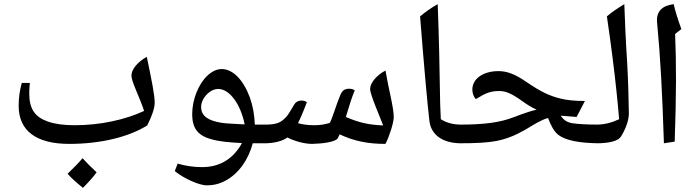

<svg xmlns="http://www.w3.org/2000/svg" viewBox="-20 -829 3365 926"><path d="M314 -135C467 -135 602 -169 690 -224C712 -267 726 -307 726 -333C726 -372 712 -439 688 -555C643 -530 614 -494 614 -465C614 -452 621 -430 634 -399C650 -361 666 -322 675 -294C583 -251 462 -225 340 -225C288 -225 245 -231 213 -242C149 -264 121 -302 121 -380C121 -395 123 -424 124 -429H85C75 -393 70 -357 70 -319C70 -197 156 -135 314 -135ZM380 77C408 49 430 24 446 2C422 -20 399 -43 378 -66C359 -43 335 -19 306 9C324 30 349 52 380 77Z M977 65C1008 65 1039 58 1068 42C1130 9 1178 -58 1199 -138H1267C1272 -138 1275 -141 1275 -146V-220C1275 -225 1272 -228 1267 -228H1209C1207 -275 1200 -317 1185 -359C1154 -443 1104 -496 1049 -496C1027 -496 1004 -486 981 -465C937 -424 907 -349 907 -279C907 -208 935 -173 1008 -155C1038 -147 1085 -142 1147 -139C1105 -62 1039 -23 955 -23C913 -23 873 -29 837 -40L823 -4C863 30 940 65 977 65ZM1160 -229C1108 -232 1072 -233 1047 -237C985 -247 950 -269 950 -313C950 -325 953 -338 961 -352C977 -379 1004 -400 1032 -400C1087 -400 1140 -328 1160 -229Z M1485 -135C1535 -136 1597 -144 1609 -162C1612 -168 1615 -174 1618 -181C1689 -148 1755 -135 1839 -135C1858 -171 1879 -238 1879 -264C1879 -311 1855 -395 1839 -489C1795 -465 1765 -429 1765 -399C1765 -375 1807 -278 1828 -224C1759 -227 1712 -237 1648 -265C1665 -322 1679 -366 1691 -393C1683 -399 1674 -401 1664 -401C1642 -401 1631 -393 1621 -370C1601 -323 1582 -254 1570 -236C1547 -229 1524 -225 1494 -225C1460 -225 1430 -231 1417 -235C1425 -250 1440 -283 1460 -336C1452 -342 1443 -344 1434 -344C1418 -344 1406 -337 1399 -325C1373 -281 1367 -269 1347 -252C1326 -234 1303 -228 1258 -228C1252 -228 1250 -225 1250 -220V-146C1250 -141 1252 -138 1258 -138C1302 -138 1344 -149 1366 -166C1398 -149 1448 -135 1485 -135Z M2204 -138C2209 -138 2212 -141 2212 -146V-220C2212 -225 2209 -228 2204 -228C2167 -228 2135 -236 2106 -254L2103 -325C2100 -512 2097 -655 2091 -809C2059 -791 2031 -771 2006 -750C2024 -522 2041 -330 2051 -246C2058 -182 2111 -138 2204 -138Z M2195 -138C2351 -138 2413 -147 2511 -202C2555 -228 2586 -249 2623 -260C2636 -226 2651 -196 2672 -179C2708 -151 2776 -139 2866 -138C2872 -138 2875 -141 2875 -146V-220C2875 -225 2872 -228 2866 -228C2807 -228 2764 -231 2738 -235C2713 -240 2698 -251 2684 -271C2705 -269 2745 -266 2761 -265L2801 -342C2752 -342 2714 -346 2686 -353C2630 -366 2586 -388 2520 -433C2465 -471 2427 -486 2384 -486C2310 -486 2258 -449 2258 -397C2258 -379 2265 -361 2275 -351C2323 -381 2347 -390 2388 -390C2420 -390 2449 -377 2498 -342C2521 -325 2544 -311 2568 -300C2544 -295 2508 -283 2461 -265C2390 -237 2311 -228 2195 -228C2189 -228 2187 -225 2187 -220V-146C2187 -141 2189 -138 2195 -138Z M2857 -138C2922 -138 2964 -150 2976 -172C2998 -208 3013 -250 3013 -281C3012 -349 3010 -430 3005 -523C2998 -629 2994 -724 2991 -809C2960 -790 2931 -771 2907 -750C2928 -607 2943 -487 2953 -391C2958 -346 2962 -300 2966 -254C2930 -237 2894 -228 2857 -228C2851 -228 2849 -225 2849 -220V-146C2849 -141 2851 -138 2857 -138Z M3182 -138 3234 -146C3242 -370 3242 -528 3236 -665L3266 -689C3250 -733 3236 -778 3229 -809C3174 -802 3144 -774 3149 -721C3165 -555 3174 -386 3182 -138Z"/></svg>

Font: Noto Naskh Arabic UI Medium
Style: Regular
Weight: 500
Designer: Monotype Design Team, David Williams, Mohamad Dakak and Nizar Qandah
Foundry: Monotype Imaging Inc.
Version: Version 2.014